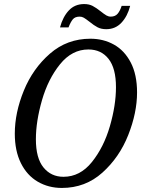

<svg xmlns="http://www.w3.org/2000/svg" viewBox="-20 -916 713 947"><path d="M53 -257Q53 -360 97.5 -469Q142 -578 226.5 -651.5Q311 -725 426 -725Q490 -725 542 -696Q594 -667 625 -607.5Q656 -548 656 -460Q656 -360 612.5 -250Q569 -140 485 -64.5Q401 11 285 11Q219 11 166 -20Q113 -51 83 -111.5Q53 -172 53 -257ZM552 -486Q552 -579 515.5 -625.5Q479 -672 416 -672Q335 -672 276 -599Q217 -526 187 -421.5Q157 -317 157 -229Q157 -136 194.5 -90Q232 -44 293 -44Q375 -44 433.5 -117Q492 -190 522 -293.5Q552 -397 552 -486ZM421 -809Q403 -823 393.5 -828.5Q384 -834 373 -834Q350 -834 339 -820.5Q328 -807 318 -781H276Q290 -833 319.5 -864.5Q349 -896 395 -896Q419 -896 436.5 -887Q454 -878 478 -859Q494 -846 504.5 -840Q515 -834 526 -834Q548 -834 560 -848Q572 -862 580 -887H622Q609 -836 579 -804Q549 -772 504 -772Q479 -772 461 -781.5Q443 -791 421 -809Z"/></svg>

Font: Noto Serif Narrow
Style: Italic
Weight: 400
Width: 4
Italic angle: -12°
Designer: Monotype Design Team
Foundry: Monotype Imaging Inc.
Version: Version 1.001